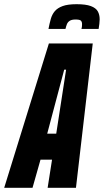

<svg xmlns="http://www.w3.org/2000/svg" viewBox="-67 -895 495 915"><path d="M-47 0 166 -688H375L295 0H160L181 -134H126L88 0ZM158 -258H201L248 -563H239ZM164 -757Q169 -783 175 -804.5Q181 -826 194 -841.5Q207 -857 231.5 -866Q256 -875 298 -875Q342 -875 366 -866Q390 -857 399 -841Q408 -825 408 -803Q408 -793 406.5 -781.5Q405 -770 403 -757H321Q323 -763 323.5 -769Q324 -775 324 -780Q324 -791 318.5 -796.5Q313 -802 293 -802Q275 -802 265.5 -796Q256 -790 252 -780Q248 -770 245 -757Z"/></svg>

Font: Saira UltraCondensed Black
Style: Italic
Weight: 900
Width: 1
Italic angle: -12°
Designer: Hector Gatti with collaboration of the Omnibus-Type team
Foundry: Omnibus-Type
Version: Version 1.101